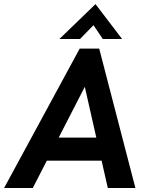

<svg xmlns="http://www.w3.org/2000/svg" viewBox="-48 -940 741 960"><path d="M-27.5 0H116L186 -136.5H460L491 0H629L448 -697H350.5ZM245.5 -252 376 -506 433.5 -252ZM249 -745H352L419.5 -814L466 -745H562.5L429.5 -919.5Z"/></svg>

Font: HK Grotesk
Style: Bold Italic
Weight: 700
Italic angle: -16°
Designer: Alfredo Marco Pradil
Foundry: Hanken Design Co.
Version: Version 3.001;FEAKit 1.0